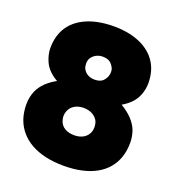

<svg xmlns="http://www.w3.org/2000/svg" viewBox="-130 -813 853 927"><g transform="rotate(20 296.5 -350.0)"><path d="M553 -269C538 -307 506 -339 462 -365C498 -386 524 -412 537 -447C544 -466 548 -485 548 -506C548 -533 544 -557 536 -579C506 -661 419 -708 299 -708C180 -708 93 -665 60 -586C50 -562 45 -535 45 -506C45 -481 51 -458 61 -436C74 -407 98 -384 130 -366C90 -344 60 -316 44 -282C34 -260 29 -236 29 -210C29 -183 33 -159 40 -137C71 -45 163 8 299 8C434 8 521 -42 552 -130C560 -153 564 -179 564 -207C564 -229 560 -249 553 -269ZM239 -520C250 -539 272 -552 297 -552C332 -552 345 -537 356 -516C359 -510 360 -503 360 -496C360 -486 358 -476 354 -468C343 -446 329 -434 296 -434C270 -434 247 -447 237 -470C234 -477 233 -486 233 -495C233 -504 235 -513 239 -520ZM372 -193C362 -166 336 -148 297 -148C259 -148 232 -164 222 -191C219 -199 217 -208 217 -218C217 -228 219 -236 222 -244C232 -270 258 -288 296 -288C334 -288 360 -270 371 -246C374 -238 376 -229 376 -219C376 -210 375 -201 372 -193Z"/></g></svg>

Font: Arthouse Owned Black
Style: Regular
Weight: 900
Designer: Jeremy Tribby
Foundry: Tribby Type
Version: Version 1.000;PS 001.000;hotconv 1.0.88;makeotf.lib2.5.64775